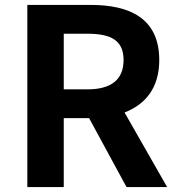

<svg xmlns="http://www.w3.org/2000/svg" viewBox="-20 -760 722 780"><path d="M342 -280 494 0H659L486 -303C571 -336 627 -403 627 -516C627 -687 505 -740 349 -740H91V0H239V-280ZM335 -397H239V-623H335C431 -623 482 -596 482 -516C482 -436 431 -397 335 -397Z"/></svg>

Font: Bithumb Trading Sans Bold
Style: Bold
Weight: 700
Designer: Ham Hyungwon
Foundry: Bithumb
Version: Version 0.500;FEAKit 1.0